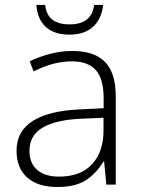

<svg xmlns="http://www.w3.org/2000/svg" viewBox="-20 -746 570 776"><path d="M273.4 -540Q360.8 -540 404.3 -495.8Q447.8 -451.7 447.8 -356V0H409.7L400.9 -92.8H397.9Q371.6 -47.9 329.1 -19Q286.6 9.8 210.4 9.8Q133.8 9.8 90.3 -28.3Q46.9 -66.4 46.9 -136.7Q46.9 -215.8 112.3 -257.1Q177.7 -298.3 300.3 -303.7L398.9 -308.6V-347.2Q398.9 -428.7 366.7 -463.4Q334.5 -498 271.5 -498Q230.5 -498 192.6 -487.5Q154.8 -477.1 115.7 -457.5L100.1 -498.5Q138.2 -516.6 181.9 -528.3Q225.6 -540 273.4 -540ZM398.4 -270 305.7 -266.1Q204.6 -261.2 151.9 -230Q99.1 -198.7 99.1 -136.2Q99.1 -85.9 130.6 -59.1Q162.1 -32.2 218.3 -32.2Q305.7 -32.2 351.8 -82Q397.9 -131.8 398.4 -217.8ZM397 -726.1Q390.6 -669.4 356 -637.7Q321.3 -606 260.7 -606Q198.7 -606 164.8 -637.5Q130.9 -668.9 127 -726.1H162.6Q170.4 -647.5 261.2 -647.5Q351.1 -647.5 360.4 -726.1Z"/></svg>

Font: Open Sans Light
Style: Regular
Weight: 300
Designer: Monotype Design Team
Foundry: Monotype Imaging Inc.
Version: Version 3.000; ttfautohint (v1.8.4)